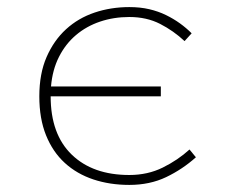

<svg xmlns="http://www.w3.org/2000/svg" viewBox="-20 -510 640 542"><path d="M345 12Q290 12 243.5 -3.5Q197 -19 163 -50Q129 -81 110 -128Q91 -175 91 -238Q91 -302 111.5 -349Q132 -396 166.5 -427.5Q201 -459 247 -474.5Q293 -490 345 -490Q376 -490 401.5 -484Q427 -478 448.5 -467.5Q470 -457 488 -444Q506 -431 521 -416L501 -394Q470 -423 432 -442.5Q394 -462 345 -462Q301 -462 262.5 -449Q224 -436 194.5 -411Q165 -386 146.5 -349.5Q128 -313 124 -266H434V-238H123Q123 -131 182.5 -73.5Q242 -16 345 -16Q397 -16 439.5 -37Q482 -58 515 -88L533 -66Q495 -32 449 -10Q403 12 345 12Z"/></svg>

Font: Source Code Pro ExtraLight
Style: Regular
Weight: 200
Monospace: yes
Designer: Paul D. Hunt, Teo Tuominen
Foundry: Adobe Systems Incorporated
Version: Version 2.030;PS 1.000;hotconv 16.6.51;makeotf.lib2.5.65220